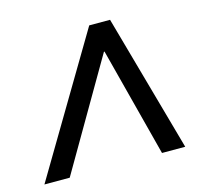

<svg xmlns="http://www.w3.org/2000/svg" viewBox="-76 -709 649 623"><g transform="rotate(-15 249.0 -397.5)"><path d="M0 -167 274 -628H344L473 -167H395L300 -533H298L85 -167Z"/></g></svg>

Font: Nunito Sans 7pt Condensed SemiBold
Style: Italic
Weight: 600
Width: 3
Italic angle: -9°
Designer: Vernon Adams
Foundry: Vernon Adams
Version: Version 3.101;gftools[0.9.27]